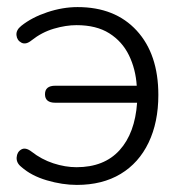

<svg xmlns="http://www.w3.org/2000/svg" viewBox="-20 -514 520 542"><path d="M197 8Q156 8 112 -5Q68 -18 40 -43Q26 -54 27 -69.5Q28 -85 40 -92Q52 -99 69 -86Q97 -64 130.5 -53Q164 -42 196 -42Q274 -42 317.5 -90Q361 -138 367 -224H136Q107 -224 107 -248Q107 -272 136 -272H366Q363 -319 344 -358Q325 -397 288.5 -420Q252 -443 196 -443Q166 -443 132 -433Q98 -423 69 -400Q53 -387 40.5 -393.5Q28 -400 26.5 -414.5Q25 -429 40 -441Q70 -465 113.5 -479.5Q157 -494 199 -494Q305 -494 366 -427.5Q427 -361 427 -246Q427 -169 399.5 -111.5Q372 -54 320.5 -23Q269 8 197 8Z"/></svg>

Font: Nunito Light
Style: Regular
Weight: 300
Designer: Vernon Adams
Foundry: Vernon Adams
Version: Version 3.601; ttfautohint (v1.8.2.53-6de2)